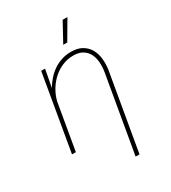

<svg xmlns="http://www.w3.org/2000/svg" viewBox="-221 -842 1029 1156"><g transform="rotate(-30 293.5 -263.5)"><path d="M142.1 -405.8Q159.2 -435.1 180.9 -459.2Q202.6 -483.4 228.8 -501Q254.9 -518.6 285.4 -528.3Q315.9 -538.1 350.6 -538.1Q396.5 -538.1 426.5 -520.5Q456.5 -502.9 473.1 -474.1Q489.7 -445.3 493.9 -408Q498 -370.6 492.2 -330.6L399.9 203.1H373L465.3 -331.5Q470.7 -364.7 468.5 -397.2Q466.3 -429.7 453.4 -455.1Q440.4 -480.5 415.5 -496.1Q390.6 -511.7 351.1 -511.7Q310.1 -511.7 274.2 -496.3Q238.3 -481 209.2 -454.6Q180.2 -428.2 159.7 -393.6Q139.2 -358.9 129.9 -320.8L74.7 0H47.9L138.7 -528.3H165.5L144.5 -416ZM404.3 -730H437.5L359.9 -597.7H332Z"/></g></svg>

Font: Roboto Mono Thin
Style: Italic
Weight: 250
Designer: Google
Version: Version 2.000985; 2015; ttfautohint (v1.3)